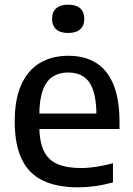

<svg xmlns="http://www.w3.org/2000/svg" viewBox="-20 -791 567 821"><path d="M313.5 10Q223.5 10 163.2 -19Q103 -48 73 -110.2Q43 -172.5 43 -272Q43 -366 70.8 -428.2Q98.5 -490.5 150 -521.5Q201.5 -552.5 273 -552.5Q343 -552.5 391.8 -521.5Q440.5 -490.5 465.8 -427.8Q491 -365 491 -269.5V-239.5H101V-305.5H412.5L392.5 -294.5Q392.5 -363.5 378.5 -404.5Q364.5 -445.5 337.5 -463.2Q310.5 -481 272 -481Q233.5 -481 205.8 -463.5Q178 -446 163 -405Q148 -364 148 -294.5V-255.5Q148 -188 166.5 -147.8Q185 -107.5 224.5 -90Q264 -72.5 327 -72.5Q358 -72.5 392 -77.8Q426 -83 463 -93V-11Q422.5 0 386 5Q349.5 10 313.5 10ZM271.5 -650Q237.5 -650 220 -666Q202.5 -682 202.5 -710Q202.5 -739 220 -755Q237.5 -771 271.5 -771Q306 -771 323.2 -755Q340.5 -739 340.5 -710Q340.5 -682 323.2 -666Q306 -650 271.5 -650Z"/></svg>

Font: Encode Sans Condensed Thin Medium
Style: Regular
Weight: 500
Version: Version 3.002